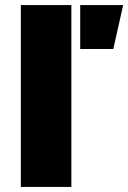

<svg xmlns="http://www.w3.org/2000/svg" viewBox="-20 -740 508 760"><path d="M62.5 0V-720H262.5V0ZM297.5 -546V-720H467.5L428.5 -546Z"/></svg>

Font: Geologica Thin Roman Black
Style: Regular
Weight: 900
Version: Version 1.010;gftools[0.9.28]